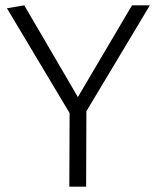

<svg xmlns="http://www.w3.org/2000/svg" viewBox="-20 -700 587 720"><path d="M240 0 241 -276 6 -669 71 -680 272 -336 475 -680H542L304 -283L303 0Z"/></svg>

Font: Palanquin Light
Style: Regular
Weight: 300
Designer: Pria Ravichandran
Version: Version 1.0.4